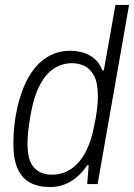

<svg xmlns="http://www.w3.org/2000/svg" viewBox="-20 -743 541 775"><path d="M182 12Q134 12 101 -6Q68 -24 51 -62.5Q34 -101 34 -161Q34 -187 36 -215.5Q38 -244 43 -274Q54 -337 73.5 -386Q93 -435 121 -469Q149 -503 184.5 -520.5Q220 -538 262 -538Q292 -538 317.5 -530Q343 -522 362.5 -505Q382 -488 393 -459H399L446 -723H501L374 0H332L338 -76H332Q304 -34 266 -11Q228 12 182 12ZM189 -38Q233 -38 267 -61Q301 -84 324.5 -127.5Q348 -171 359 -230Q365 -257 368.5 -279.5Q372 -302 373.5 -321Q375 -340 375 -356Q375 -409 359.5 -437.5Q344 -466 320.5 -477Q297 -488 272 -488Q231 -488 198.5 -467Q166 -446 143 -404Q120 -362 107 -298Q101 -267 97.5 -242.5Q94 -218 92.5 -198.5Q91 -179 91 -162Q91 -96 117 -67Q143 -38 189 -38Z"/></svg>

Font: Archivo SemiCondensed ExtraLight
Style: Italic
Weight: 250
Width: 4
Italic angle: -10°
Designer: Hector Gatti
Foundry: Omnibus-Type
Version: Version 2.001